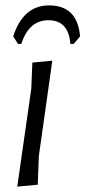

<svg xmlns="http://www.w3.org/2000/svg" viewBox="-20 -688 317 712"><path d="M47 -525 29 -553Q66 -668 162 -668Q267 -668 277 -553L253 -525H241Q234 -613 160 -613Q87 -613 59 -525ZM174 -463 124 -109 120 -3 44 4 96 -359 100 -456Z"/></svg>

Font: Alegreya Sans
Style: Italic
Weight: 400
Italic angle: -7°
Designer: Juan Pablo del Peral
Foundry: Huerta Tipografica
Version: Version 2.007